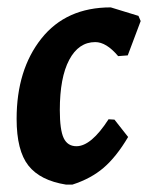

<svg xmlns="http://www.w3.org/2000/svg" viewBox="-20 -492 401 520"><path d="M280 -472 355 -449 361 -435 326 -342 300 -340Q268 -378 238 -378Q193 -378 167.5 -330Q142 -282 142 -194Q142 -140 152.5 -118Q163 -96 187 -96Q227 -96 274 -169L290 -168L327 -121Q295 -67 260.5 -37.5Q226 -8 176 8H159Q89 -3 57 -43.5Q25 -84 25 -170Q25 -303 92 -387.5Q159 -472 280 -472Z"/></svg>

Font: Alegreya Sans
Style: Bold Italic
Weight: 700
Italic angle: -7°
Designer: Juan Pablo del Peral
Foundry: Huerta Tipografica
Version: Version 2.007